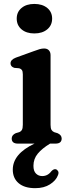

<svg xmlns="http://www.w3.org/2000/svg" viewBox="-20 -730 360 976"><path d="M154.5 -560Q114 -560 89.5 -580.8Q65 -601.5 65 -635.5Q65 -669 89.5 -689.5Q114 -710 154.5 -710Q195.5 -710 220.2 -689.5Q245 -669 245 -635.5Q245 -601.5 220.2 -580.8Q195.5 -560 154.5 -560ZM237 -449.5V-95.5Q237 -77.5 242 -69.5Q247 -61.5 256 -58L272.5 -53Q293.5 -43.5 293.5 -26Q293.5 0 262 0H234.5Q194 24.5 172 51Q150 77.5 150 113Q150 139.5 162.8 152.2Q175.5 165 194.5 165Q223 165 241 140.5Q253.5 127.5 264 130.5Q271 132.5 275.5 140.5Q280 148.5 274 162Q264.5 187.5 234.2 207Q204 226.5 159 226.5Q104.5 226.5 74.8 201.2Q45 176 45 132.5Q45 52 155.5 0H71Q39.5 0 39.5 -26Q39.5 -43.5 60 -53L77 -58Q86.5 -61.5 91.2 -69.5Q96 -77.5 96 -95.5V-352Q96 -367.5 91.2 -374Q86.5 -380.5 77.5 -383L53 -385Q33.5 -391 33.5 -408Q33.5 -426.5 60.5 -437L149 -469Q168.5 -476.5 181 -480Q193.5 -483.5 204 -483.5Q220 -483.5 228.5 -474.2Q237 -465 237 -449.5Z"/></svg>

Font: Fraunces 9pt Soft SemiBold
Style: Regular
Weight: 600
Version: Version 1.000;[b76b70a41]